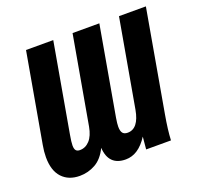

<svg xmlns="http://www.w3.org/2000/svg" viewBox="-103 -663 814 785"><g transform="rotate(-20 304.0 -270.0)"><path d="M516.5 0H408.5L413.5 -54Q372.5 10 317 10Q243 10 238 -69Q217.5 -26.5 185.8 -8.8Q154 9 117.5 9Q69 9 40.8 -21.2Q12.5 -51.5 12.5 -110Q12.5 -134.5 17.5 -161.5L86 -550H204.5L136.5 -163.5Q131 -133 131 -118Q131 -103.5 136.2 -96.8Q141.5 -90 153.5 -90Q178 -90 196 -109.5Q214 -129 221 -167.5L288.5 -550H405L337 -163.5Q333 -139.5 333 -126.5Q333 -107 339.8 -98.5Q346.5 -90 361.5 -90Q409 -90 423 -167.5L490.5 -550H607.5L530 -109.5Q518.5 -45 516.5 0Z"/></g></svg>

Font: JuliaMono BoldItalic
Style: Regular
Weight: 700
Italic angle: -9°
Monospace: yes
Designer: cormullion
Foundry: corm
Version: Version 0.049; ttfautohint (v1.8.4)